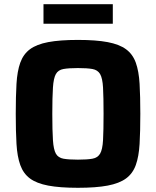

<svg xmlns="http://www.w3.org/2000/svg" viewBox="-20 -886 743 914"><path d="M351 8Q265 8 209.5 -2.5Q154 -13 122.5 -36.5Q91 -60 76.5 -100.5Q62 -141 58.5 -201Q55 -261 55 -344Q55 -427 58.5 -487Q62 -547 76.5 -587.5Q91 -628 122.5 -651.5Q154 -675 209.5 -685.5Q265 -696 351 -696Q437 -696 492.5 -685.5Q548 -675 580 -651.5Q612 -628 626.5 -587.5Q641 -547 644.5 -487Q648 -427 648 -344Q648 -261 644.5 -201Q641 -141 626.5 -100.5Q612 -60 580 -36.5Q548 -13 492.5 -2.5Q437 8 351 8ZM351 -126Q395 -126 420 -130.5Q445 -135 456.5 -154.5Q468 -174 470.5 -219Q473 -264 473 -344Q473 -424 470.5 -469Q468 -514 456.5 -533.5Q445 -553 420 -557.5Q395 -562 351 -562Q307 -562 282 -557.5Q257 -553 246 -533.5Q235 -514 232 -469Q229 -424 229 -344Q229 -264 232 -219Q235 -174 246 -154.5Q257 -135 282 -130.5Q307 -126 351 -126ZM187 -773V-866H517V-773Z"/></svg>

Font: Saira
Style: Bold
Weight: 700
Designer: Hector Gatti with collaboration of the Omnibus-Type team
Foundry: Omnibus-Type
Version: Version 1.100; ttfautohint (v1.8.3)